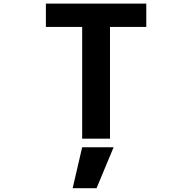

<svg xmlns="http://www.w3.org/2000/svg" viewBox="-20 -752 1040 1044"><path d="M426.8 48.8H597.7L504.9 271.5H375ZM775.4 -732.4V-605.5H578.1V2H426.8V-605.5H229.5V-732.4Z"/></svg>

Font: Gen Shin Gothic Monospace Bold
Style: Bold
Weight: 700
Designer: [Source Han Sans]
Ryoko NISHIZUKA  (kana & ideographs); Paul D. Hunt (Latin, Greek & Cyrillic); Wenlong ZHANG  (bopomofo
Version: Version 1.002.20150607